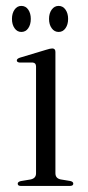

<svg xmlns="http://www.w3.org/2000/svg" viewBox="-20 -614 289 634"><path d="M163 -442.5V-42Q163 -25 180.5 -21.5L211 -16.5Q222 -14.5 222 -7.5Q222 0 210.5 0H49Q38.5 0 38.5 -7.5Q38.5 -13.5 48.5 -16L81.5 -21.5Q99 -25.5 99 -41.5V-394.5Q99 -406.5 88 -407.5H44.5Q35.5 -408.5 35.5 -414.5Q35.5 -420 45.5 -423.5L132 -449.5Q146 -454 152.5 -454Q163 -454 163 -442.5ZM50.4 -508.5Q36.7 -508.5 28.1 -520.8Q19.5 -533 19.5 -551.5Q19.5 -570 28.1 -582.2Q36.7 -594.5 50.4 -594.5Q64.9 -594.5 73.3 -582.2Q81.7 -570 81.7 -551.5Q81.7 -533 73.3 -520.8Q64.9 -508.5 50.4 -508.5ZM173.6 -508.5Q159.5 -508.5 150.7 -520.8Q141.9 -533 141.9 -551.5Q141.9 -570 150.7 -582.2Q159.5 -594.5 173.6 -594.5Q187.7 -594.5 196.3 -582.2Q204.9 -570 204.9 -551.5Q204.9 -533 196.3 -520.8Q187.7 -508.5 173.6 -508.5Z"/></svg>

Font: Fraunces 72pt Light
Style: Regular
Weight: 300
Version: Version 1.000;[0bf87f6ff]